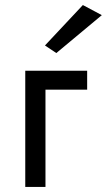

<svg xmlns="http://www.w3.org/2000/svg" viewBox="-20 -740 423 760"><path d="M383 -680 203 -530 158 -560 308 -720ZM80 -460H325V-385H160V0H80Z"/></svg>

Font: Jost*
Style: Regular
Weight: 400
Version: Version 3.7